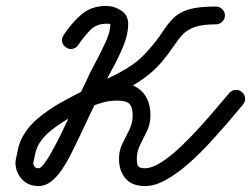

<svg xmlns="http://www.w3.org/2000/svg" viewBox="-20 -597 846 647"><path d="M266 -294Q294 -306 320 -312Q346 -318 377 -318Q429 -318 458 -289Q487 -260 487 -208Q487 -180 475.5 -156Q464 -132 452.5 -109.5Q441 -87 441 -62Q441 -45 445.5 -37.5Q450 -30 468 -30Q492 -30 524 -50.5Q556 -71 590 -103.5Q624 -136 656 -171.5Q688 -207 713.5 -237.5Q739 -268 753 -284Q761 -293 773.5 -294Q786 -295 795 -287Q805 -279 806 -266.5Q807 -254 799 -245Q780 -222 751 -188Q722 -154 687 -116Q652 -78 614.5 -45Q577 -12 539.5 9Q502 30 468 30Q425 30 403 4.5Q381 -21 381 -62Q381 -90 392.5 -113Q404 -136 415.5 -159Q427 -182 427 -208Q427 -236 416 -247Q405 -258 377 -258Q352 -258 332 -253Q312 -248 289 -239Q278 -234 266.5 -238.5Q255 -243 250 -255Q245 -266 250 -277.5Q255 -289 266 -294ZM194 -478Q220 -518 253.5 -547.5Q287 -577 338 -577Q365 -577 388.5 -561.5Q412 -546 412 -516Q412 -482 396.5 -444Q381 -406 361 -369.5Q341 -333 326 -302Q326 -302 326 -302Q326 -302 326 -302Q326 -301 326 -301Q326 -301 326 -301Q304 -255 282 -208.5Q260 -162 238 -116Q230 -99 217.5 -74.5Q205 -50 189 -26Q173 -2 153 14Q133 30 110 30Q75 30 53.5 6.5Q32 -17 32 -51Q32 -52 33 -55Q33 -58 33 -58Q37 -76 40.5 -93.5Q44 -111 52 -128Q71 -167 107 -197.5Q143 -228 185.5 -251.5Q228 -275 264 -293Q290 -306 316 -319Q342 -332 368 -345Q399 -360 427.5 -380Q456 -400 479 -427Q510 -462 528 -490Q546 -518 565.5 -537Q585 -556 617 -565.5Q649 -575 708 -575Q720 -575 729 -566Q738 -557 738 -545Q738 -533 729 -524Q720 -515 708 -515Q662 -515 636.5 -506Q611 -497 595.5 -480.5Q580 -464 564.5 -440.5Q549 -417 524 -387Q497 -356 464 -332.5Q431 -309 394 -291Q369 -278 343 -265Q317 -252 291 -239Q262 -225 224.5 -205Q187 -185 154 -159Q121 -133 106 -102Q100 -88 97.5 -73.5Q95 -59 91 -44Q91 -44 92 -48Q92 -52 92 -51Q92 -30 110 -30Q117 -30 128.5 -45Q140 -60 151.5 -80.5Q163 -101 172 -118.5Q181 -136 184 -142Q206 -188 228 -234.5Q250 -281 272 -327Q272 -327 272 -327Q272 -327 272 -327Q272 -327 272 -327Q272 -327 272 -327Q283 -352 302 -387Q321 -422 336.5 -456.5Q352 -491 352 -516Q352 -517 338 -517Q304 -517 282.5 -494Q261 -471 244 -446Q237 -435 225 -432.5Q213 -430 203 -437Q192 -444 189.5 -456Q187 -468 194 -478Z"/></svg>

Font: FRB American Cursive Guidelines Arrows
Style: Bold Italic
Weight: 700
Italic angle: -25°
Version: Version 2.0;Modular Font Editor K font №1